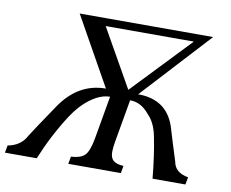

<svg xmlns="http://www.w3.org/2000/svg" viewBox="-110 -788 1063 885"><g transform="rotate(10 421.5 -345.5)"><path d="M810.5 0H656.7Q647 -104.5 629.4 -191.9Q617.2 -256.3 582 -290.5Q543.9 -337.9 492.2 -337.9L457 -137.2Q452.1 -108.4 452.1 -88.9Q452.1 -61 467.3 -48.6Q482.4 -36.1 514.6 -34.7L508.3 0H262.2L268.6 -34.7Q311.5 -36.6 331.8 -55.2Q352.1 -73.7 363.3 -137.2L398.4 -337.9Q355.5 -337.9 308.8 -304Q262.2 -270 225.6 -213.4Q161.1 -113.8 114.7 0H-34.2L-27.8 -34.7Q32.7 -45.4 58.6 -95.2Q82.5 -133.3 162.6 -251.5Q244.6 -371.6 373 -371.6L193.8 -691.4H818.4L523.9 -371.6Q657.7 -371.6 697.8 -251.5Q716.8 -187.5 746.1 -95.2Q754.4 -45.4 816.9 -34.7ZM475.6 -383.8 734.4 -655.3H321.8Z"/></g></svg>

Font: Kelvinch
Style: Italic
Weight: 400
Italic angle: -10°
Designer: Paul James Miller
Foundry: High-Logic / Made with FontCreator
Version: Version 3.40;July 22, 2017;FontCreator 11.0.0.2388 64-bit